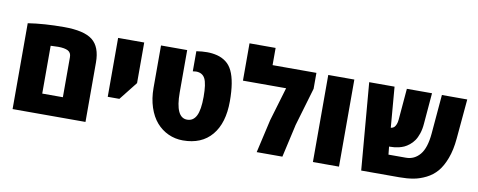

<svg xmlns="http://www.w3.org/2000/svg" viewBox="-65 -1060 3421 1373"><g transform="rotate(10 1645.5 -373.5)"><path d="M65.9 0V-623.5Q182.1 -641.6 327.1 -641.6Q472.2 -641.6 533.7 -593.3Q595.2 -544.9 595.2 -431.2V0ZM405.3 -146V-437Q405.3 -469.7 381.1 -482.4Q356.9 -495.1 309.6 -495.1L255.4 -493.2V-146Z M720.7 -204.6V-632.3H910.2V-337.4L805.2 -204.6Z M1288.1 -635.7Q1329.1 -642.1 1366.5 -642.1Q1403.8 -642.1 1439.5 -633.1Q1475.1 -624 1503.9 -602.3Q1532.7 -580.6 1550.3 -543.9Q1586.4 -469.2 1586.4 -324.7Q1586.4 -166 1512.7 -78.4Q1439 9.3 1303.2 9.3Q1246.6 9.3 1197 -13.4Q1147.5 -36.1 1110.8 -78.1Q1074.2 -120.1 1053.2 -183.8Q1032.2 -247.6 1032.2 -324.7V-632.3H1222.2V-324.7Q1222.2 -142.1 1307.6 -142.1Q1352.1 -142.1 1374 -185.3Q1396 -228.5 1396 -323.5Q1396 -418.5 1377 -455.3Q1357.9 -492.2 1311.5 -492.2L1288.1 -489.7Z M1842.3 -632.3H2160.6V-516.6L2077.6 -234.9L2078.1 -235.4L2024.9 0H1838.4L1893.6 -241.7L1966.3 -486.3H1652.8V-757.3H1842.3Z M2436 0H2246.6V-632.3H2436Z M2874.5 0H2597.2L2543.9 -632.3H2728L2752.4 -338.4Q2758.3 -338.4 2766.1 -341.8Q2773.9 -345.2 2779.5 -351.6Q2785.2 -357.9 2790.8 -371.8Q2796.4 -385.7 2797.9 -404.8L2817.4 -632.3H3000L2981 -407.2Q2978 -367.7 2967.3 -335.7Q2956.5 -303.7 2942.1 -283Q2927.7 -262.2 2908.2 -246.6Q2888.7 -231 2871.1 -223.1Q2853.5 -215.3 2833 -210.4Q2803.7 -203.6 2771.5 -203.6H2763.7L2769.5 -146H2896.5Q2957.5 -146 2997.8 -194.1Q3038.1 -242.2 3047.4 -348.1L3071.8 -632.3H3255.9L3230 -343.8Q3222.7 -260.3 3199.2 -198.2Q3175.8 -136.2 3143.8 -98.9Q3111.8 -61.5 3066.4 -38.8Q3021 -16.1 2975.8 -8.1Q2930.7 0 2874.5 0Z"/></g></svg>

Font: Open Sans Hebrew Extra Bold
Style: Regular
Weight: 800
Foundry: Ascender Corporation, Yanek Iontef
Version: Version 2.001;PS 002.001;hotconv 1.0.70;makeotf.lib2.5.58329